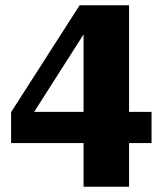

<svg xmlns="http://www.w3.org/2000/svg" viewBox="-20 -629 600 726"><path d="M22 -88V-205L281 -609H344L326 -546L69 -143L84 -206H553V-88ZM468 77H296V-535L314 -609H468Z"/></svg>

Font: Roboto Serif 36pt
Style: Bold
Weight: 700
Version: Version 1.008